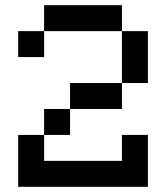

<svg xmlns="http://www.w3.org/2000/svg" viewBox="-20 -720 640 740"><path d="M50 0H550V-200H450V-100H150V-200H250V-300H450V-400H250V-300H150V-200H50ZM50 -500H150V-600H50ZM150 -600H450V-400H550V-600H450V-700H150Z"/></svg>

Font: Connection Serif
Style: Regular
Weight: 400
Version: Version 0.2